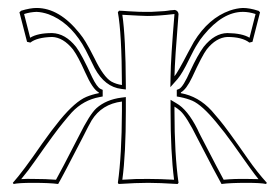

<svg xmlns="http://www.w3.org/2000/svg" viewBox="-20 -459 701 482"><path d="M187 -112.8Q137.7 -17.1 126 2.9Q105 0 63 0Q26.9 0 14.2 2.9L12.2 0Q36.6 -26.9 85.9 -98.6Q108.9 -131.3 130.9 -158.2Q168.9 -204.1 196.8 -215.8Q210.9 -221.7 228 -225.1V-227.1Q212.9 -234.4 193.4 -278.3Q176.3 -316.9 163.1 -335Q138.7 -365.2 110.8 -366.2Q72.8 -365.2 56.2 -352.1L47.9 -354L28.8 -428.2L33.2 -432.1Q55.7 -439 71.8 -439Q128.9 -439 179.7 -375.5Q188.5 -364.7 194.8 -354Q203.6 -339.8 217.3 -312.5Q239.7 -266.1 259.3 -254.4Q271.5 -247.6 286.1 -245.6Q285.6 -376 275.9 -428.2L278.8 -432.1Q285.6 -432.1 303.2 -430.7Q334 -428.7 350.1 -429.2Q355 -429.2 359.4 -429.2Q363.8 -429.2 368.4 -429.7Q373 -430.2 377 -430.2Q380.9 -430.2 386 -430.7Q391.1 -431.2 393.6 -431.2Q396 -431.2 400.9 -432.1Q405.8 -433.1 407.5 -433.1Q409.2 -433.1 414.1 -433.6L418.9 -434.1Q427.2 -432.1 428.2 -423.8Q418.9 -309.1 418 -267.6Q426.3 -277.3 452.1 -327.1Q460.4 -342.8 466.8 -354Q503.4 -413.6 557.1 -432.6Q574.7 -438.5 589.8 -439Q606.9 -439 627.9 -432.1H628.9L632.8 -428.2L613.8 -354L606 -352.1Q587.9 -366.2 550.8 -366.2Q522.5 -364.7 499 -335Q487.8 -320.3 462.4 -265.1Q447.8 -234.4 434.1 -227.1V-225.1Q478 -217.3 511.2 -181.2Q519.5 -171.9 530.8 -158.2Q549.8 -135.7 602.1 -60.5Q625.5 -26.9 649.9 0L647.9 2.9Q635.3 0 599.1 0Q557.6 0 536.1 2.9Q522.5 -21 475.1 -112.8Q448.7 -166 433.1 -180.2Q425.3 -187 418 -191.4V-180.2Q418 -70.8 428.2 0L425.8 2.9Q379.9 0 352.1 0Q321.8 0 277.8 2.9L275.9 0Q285.6 -68.4 286.1 -180.2V-204.1Q235.4 -197.8 210 -156.7Q203.6 -146 187 -112.8ZM178.2 -117.7Q205.1 -171.9 222.2 -187.5Q246.6 -209 284.7 -213.9L295.9 -215.3V-180.2Q295.9 -72.3 287.1 -7.8Q321.3 -10.3 352.1 -9.8Q382.3 -9.8 417 -7.8Q408.2 -76.7 408.2 -180.2V-208.5L422.9 -199.7Q450.7 -184.1 475.6 -134.8Q476.6 -132.3 479 -127.4Q482.4 -120.6 483.9 -117.7Q532.2 -24.4 541.5 -7.8Q566.9 -10.3 599.1 -9.8Q614.3 -9.8 628.9 -9.3Q615.7 -24.9 564.5 -98.1Q543.9 -127 523.4 -151.4Q487.3 -195.3 462.9 -206.1Q449.2 -211.9 432.1 -215.3L423.8 -216.8V-233.4L429.7 -235.8Q439.9 -240.7 458 -281.7Q475.6 -319.8 491.2 -341.3Q518.6 -375.5 550.8 -376Q587.9 -375.5 606.4 -364.3L621.6 -423.8Q605 -429.2 589.8 -429.2Q539.1 -429.2 491.2 -370.6Q481.9 -359.4 475.6 -348.6Q467.3 -335.9 454.6 -309.6Q437.5 -274.4 425.8 -260.7L407.7 -240.2L408.2 -267.6Q408.7 -312.5 418 -423.8Q376 -418.9 350.1 -418.9Q339.8 -418.9 287.1 -421.9Q295.4 -366.2 295.9 -245.6V-234.4L284.7 -235.8Q243.2 -240.7 217.8 -287.6Q213.9 -294.9 206.5 -310.5Q193.8 -336.9 186.5 -348.6Q151.9 -404.8 101.6 -423.3Q85.9 -428.7 71.8 -429.2Q55.7 -428.7 40.5 -423.8L55.7 -364.3Q74.7 -376 110.8 -376Q144 -375 170.9 -341.3Q185.1 -322.8 211.4 -265.1Q223.1 -240.7 232.4 -235.8L237.8 -233.4V-216.8L230 -215.3Q189.5 -208 160.2 -176.8Q151.4 -167 138.7 -151.4Q120.1 -129.4 68.8 -56.2Q50.8 -30.3 33.2 -9.3Q47.9 -10.3 63 -9.8Q95.7 -9.8 120.6 -7.8Q131.8 -27.3 178.2 -117.7Z"/></svg>

Font: Linux Biolinum Outline O
Style: Bold
Weight: 700
Designer: Philipp H. Poll
Foundry: Philipp H. Poll
Version: Version 0.9.2